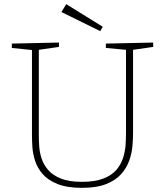

<svg xmlns="http://www.w3.org/2000/svg" viewBox="-20 -898 794 925"><path d="M490 -688 718 -693V-672L621 -658V-256Q621 -229 618 -194Q615 -159 602.5 -124Q590 -89 564 -59.5Q538 -30 492 -11.5Q446 7 375 7Q303 7 257 -11.5Q211 -30 185.5 -59.5Q160 -89 149 -123.5Q138 -158 136 -190.5Q134 -223 134 -247V-657L37 -667V-688L264 -693V-672L167 -658V-247Q167 -222 169 -192Q171 -162 181 -132.5Q191 -103 213 -78Q235 -53 274 -37.5Q313 -22 375 -22Q438 -22 478.5 -38Q519 -54 541 -80Q563 -106 573 -137.5Q583 -169 585 -200Q587 -231 587 -256V-658L490 -667ZM463 -748 276 -840 299 -878 475 -769Z"/></svg>

Font: Bitter ExtraLight
Style: Regular
Weight: 200
Designer: Sol Matas, and Bitter project Authors
Foundry: Sol Matas
Version: Version 2.001